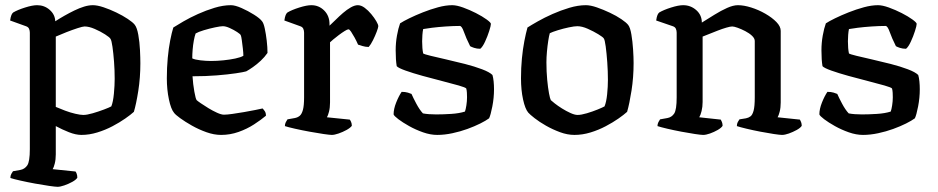

<svg xmlns="http://www.w3.org/2000/svg" viewBox="-20 -520 3617 740"><path d="M202 200Q194 200 169.5 196.5Q145 193 115 187.5Q85 182 58.5 176Q32 170 20 166Q20 157 23.5 150.5Q27 144 30 140L58 135Q75 132 85 117.5Q95 103 95 55V-394Q95 -402 92 -409Q89 -416 80 -419L19 -441Q21 -455 24 -462Q27 -469 31 -472Q48 -482 76.5 -491Q105 -500 123 -500Q151 -500 171.5 -482Q192 -464 193 -438Q210 -449 228.5 -459.5Q247 -470 266.5 -479.5Q286 -489 304 -494.5Q322 -500 338 -500Q355 -500 379 -492Q403 -484 428 -472Q453 -460 472.5 -447Q492 -434 499 -425Q508 -414 513 -386Q518 -358 519.5 -327.5Q521 -297 521 -276Q521 -221 513 -170Q505 -119 496 -89Q484 -78 462.5 -63Q441 -48 413.5 -33.5Q386 -19 355 -9.5Q324 0 294 0Q272 0 245.5 -10.5Q219 -21 195 -34V75Q195 95 191 110.5Q187 126 183 132L271 141Q273 143 275.5 149.5Q278 156 278 165Q273 173 258.5 181Q244 189 228 194.5Q212 200 202 200ZM301 -77Q315 -77 337.5 -83.5Q360 -90 381 -98Q402 -106 409 -110Q416 -127 419 -159Q422 -191 422 -216Q422 -250 419.5 -282.5Q417 -315 413.5 -339.5Q410 -364 406 -370Q403 -376 385 -387.5Q367 -399 345 -408.5Q323 -418 306 -418Q299 -418 279 -411.5Q259 -405 236 -396Q213 -387 195 -379V-108Q211 -101 231 -93.5Q251 -86 270.5 -81.5Q290 -77 301 -77Z M832 0Q805 0 775.5 -10.5Q746 -21 719.5 -36Q693 -51 674.5 -64.5Q656 -78 651 -85Q639 -99 631 -137Q623 -175 623 -218Q623 -259 626.5 -296.5Q630 -334 636 -364.5Q642 -395 648 -414Q662 -423 687 -437.5Q712 -452 743 -466Q774 -480 807 -490Q840 -500 870 -500Q886 -500 911 -489Q936 -478 959 -463.5Q982 -449 990 -438Q996 -431 1000.5 -410Q1005 -389 1008 -363.5Q1011 -338 1011 -316Q1000 -300 985 -286Q970 -272 955 -261.5Q940 -251 929 -245Q919 -242 889 -237.5Q859 -233 816 -229.5Q773 -226 722 -226Q724 -195 729 -167Q734 -139 738 -134Q741 -131 754 -122Q767 -113 783.5 -103Q800 -93 816.5 -85.5Q833 -78 843 -78Q855 -78 876 -81Q897 -84 920.5 -88Q944 -92 963.5 -96Q983 -100 992 -102Q996 -98 1000.5 -91.5Q1005 -85 1005 -74Q986 -58 959 -40.5Q932 -23 899.5 -11.5Q867 0 832 0ZM793 -285Q816 -285 841 -287.5Q866 -290 887 -294.5Q908 -299 918 -305Q918 -316 916 -333Q914 -350 912 -365Q910 -380 908 -384Q907 -388 894 -396.5Q881 -405 865.5 -412Q850 -419 839 -419Q830 -419 808.5 -414.5Q787 -410 765.5 -403.5Q744 -397 734 -391Q730 -380 727 -363.5Q724 -347 722.5 -329Q721 -311 721 -295Q731 -290 752.5 -287.5Q774 -285 793 -285Z M1259 0Q1251 0 1227 -3.5Q1203 -7 1173 -12.5Q1143 -18 1116.5 -24Q1090 -30 1078 -34Q1078 -42 1081.5 -49Q1085 -56 1088 -60L1116 -65Q1127 -67 1135 -73.5Q1143 -80 1147.5 -96.5Q1152 -113 1152 -145V-394Q1152 -402 1149 -409Q1146 -416 1137 -419L1076 -441Q1078 -455 1081 -462Q1084 -469 1088 -472Q1105 -482 1133.5 -491Q1162 -500 1180 -500Q1209 -500 1229.5 -479.5Q1250 -459 1250 -427V-421Q1260 -430 1273.5 -443.5Q1287 -457 1302 -470Q1317 -483 1332 -491.5Q1347 -500 1359 -500Q1372 -500 1385.5 -490Q1399 -480 1411 -465.5Q1423 -451 1430.5 -438Q1438 -425 1438 -419Q1438 -414 1432 -398Q1426 -382 1417.5 -365Q1409 -348 1401 -339Q1389 -339 1377.5 -342.5Q1366 -346 1360 -348Q1354 -362 1346.5 -375.5Q1339 -389 1333 -398Q1327 -407 1323 -407Q1319 -407 1308.5 -400.5Q1298 -394 1286 -385Q1274 -376 1264.5 -368Q1255 -360 1252 -357V-125Q1252 -105 1248 -89.5Q1244 -74 1240 -68L1328 -59Q1330 -57 1333 -50.5Q1336 -44 1336 -35Q1330 -27 1315.5 -19Q1301 -11 1285 -5.5Q1269 0 1259 0Z M1665 0Q1639 0 1610.5 -10Q1582 -20 1557 -34Q1532 -48 1515.5 -60.5Q1499 -73 1497 -79Q1497 -100 1507 -125Q1517 -150 1528 -166Q1542 -166 1552 -163Q1562 -160 1566 -158Q1572 -144 1584.5 -120.5Q1597 -97 1610 -83Q1620 -81 1633.5 -80Q1647 -79 1661 -79Q1688 -79 1719 -81Q1750 -83 1772 -90Q1775 -98 1777.5 -114Q1780 -130 1780 -145Q1780 -153 1779.5 -162.5Q1779 -172 1777 -179Q1774 -183 1748 -190.5Q1722 -198 1684.5 -207.5Q1647 -217 1609 -227.5Q1571 -238 1543 -248Q1515 -258 1509 -265Q1507 -277 1506 -292Q1505 -307 1505 -326Q1505 -355 1510 -383Q1515 -411 1522 -430Q1534 -438 1557.5 -449.5Q1581 -461 1610 -472.5Q1639 -484 1668.5 -492Q1698 -500 1723 -500Q1740 -500 1765 -491Q1790 -482 1814.5 -469.5Q1839 -457 1855.5 -445Q1872 -433 1872 -428Q1872 -421 1865.5 -400.5Q1859 -380 1849.5 -359.5Q1840 -339 1831 -332Q1818 -332 1807.5 -335.5Q1797 -339 1792 -342Q1776 -374 1768 -397Q1760 -420 1752 -420Q1728 -420 1698.5 -418Q1669 -416 1645 -413Q1621 -410 1611 -408Q1609 -399 1608 -385.5Q1607 -372 1607 -361Q1607 -347 1608 -335Q1609 -323 1611 -314Q1615 -311 1639.5 -305Q1664 -299 1699.5 -291Q1735 -283 1772 -273.5Q1809 -264 1838 -253Q1867 -242 1878 -231Q1881 -221 1882.5 -206.5Q1884 -192 1884 -176Q1884 -143 1877.5 -109.5Q1871 -76 1865 -64Q1853 -55 1831 -44Q1809 -33 1781.5 -23Q1754 -13 1723.5 -6.5Q1693 0 1665 0Z M2194 0Q2167 0 2138.5 -10.5Q2110 -21 2084.5 -35.5Q2059 -50 2040.5 -64.5Q2022 -79 2016 -86Q2004 -100 1996 -136.5Q1988 -173 1988 -218Q1988 -258 1991.5 -294.5Q1995 -331 2001 -362Q2007 -393 2013 -414Q2027 -423 2052.5 -437.5Q2078 -452 2109.5 -466Q2141 -480 2174.5 -490Q2208 -500 2238 -500Q2256 -500 2280.5 -491.5Q2305 -483 2330.5 -471Q2356 -459 2375 -446Q2394 -433 2401 -424Q2409 -414 2413.5 -387Q2418 -360 2420 -329.5Q2422 -299 2422 -277Q2422 -222 2414 -171Q2406 -120 2397 -89Q2385 -78 2363.5 -63Q2342 -48 2314.5 -33.5Q2287 -19 2256 -9.5Q2225 0 2194 0ZM2206 -77Q2220 -77 2242 -83.5Q2264 -90 2283.5 -98Q2303 -106 2310 -110Q2317 -127 2320 -156.5Q2323 -186 2323 -212Q2323 -245 2320.5 -280Q2318 -315 2314.5 -341Q2311 -367 2307 -372Q2304 -377 2286 -388Q2268 -399 2245.5 -409Q2223 -419 2205 -419Q2194 -419 2172.5 -414.5Q2151 -410 2130 -403.5Q2109 -397 2099 -392Q2096 -382 2093 -362.5Q2090 -343 2088 -321Q2086 -299 2086 -280Q2086 -244 2089 -212.5Q2092 -181 2096 -160Q2100 -139 2103 -134Q2106 -131 2118 -121.5Q2130 -112 2146 -102Q2162 -92 2178.5 -84.5Q2195 -77 2206 -77Z M2690 0Q2682 0 2658.5 -3.5Q2635 -7 2606 -12.5Q2577 -18 2551.5 -24Q2526 -30 2514 -34Q2514 -42 2517.5 -49Q2521 -56 2524 -60L2552 -65Q2569 -68 2578.5 -82.5Q2588 -97 2588 -145V-394Q2588 -402 2585 -409Q2582 -416 2573 -419L2509 -441Q2511 -455 2514 -462Q2517 -469 2521 -472Q2538 -482 2566.5 -491Q2595 -500 2613 -500Q2642 -500 2663.5 -481Q2685 -462 2685 -433Q2709 -448 2734 -463.5Q2759 -479 2782.5 -489.5Q2806 -500 2824 -500Q2847 -500 2875.5 -491Q2904 -482 2930 -467Q2956 -452 2972.5 -435Q2989 -418 2989 -401V-125Q2989 -105 2985 -89.5Q2981 -74 2977 -68L3063 -59Q3065 -56 3067.5 -49.5Q3070 -43 3070 -35Q3065 -27 3050.5 -19Q3036 -11 3020.5 -5.5Q3005 0 2994 0Q2986 0 2962.5 -3.5Q2939 -7 2910.5 -12.5Q2882 -18 2857 -24Q2832 -30 2820 -34Q2820 -43 2823.5 -49.5Q2827 -56 2830 -60L2855 -64Q2865 -66 2872.5 -71.5Q2880 -77 2884.5 -93.5Q2889 -110 2889 -145V-362Q2889 -372 2878.5 -382Q2868 -392 2852.5 -400Q2837 -408 2823 -413Q2809 -418 2802 -418Q2795 -418 2779.5 -413.5Q2764 -409 2746 -402Q2728 -395 2712 -388.5Q2696 -382 2688 -379V-127Q2688 -108 2684 -92Q2680 -76 2675 -68L2758 -59Q2760 -56 2762.5 -49.5Q2765 -43 2765 -35Q2760 -27 2746 -19Q2732 -11 2716.5 -5.5Q2701 0 2690 0Z M3306 0Q3280 0 3251.5 -10Q3223 -20 3198 -34Q3173 -48 3156.5 -60.5Q3140 -73 3138 -79Q3138 -100 3148 -125Q3158 -150 3169 -166Q3183 -166 3193 -163Q3203 -160 3207 -158Q3213 -144 3225.5 -120.5Q3238 -97 3251 -83Q3261 -81 3274.5 -80Q3288 -79 3302 -79Q3329 -79 3360 -81Q3391 -83 3413 -90Q3416 -98 3418.5 -114Q3421 -130 3421 -145Q3421 -153 3420.5 -162.5Q3420 -172 3418 -179Q3415 -183 3389 -190.5Q3363 -198 3325.5 -207.5Q3288 -217 3250 -227.5Q3212 -238 3184 -248Q3156 -258 3150 -265Q3148 -277 3147 -292Q3146 -307 3146 -326Q3146 -355 3151 -383Q3156 -411 3163 -430Q3175 -438 3198.5 -449.5Q3222 -461 3251 -472.5Q3280 -484 3309.5 -492Q3339 -500 3364 -500Q3381 -500 3406 -491Q3431 -482 3455.5 -469.5Q3480 -457 3496.5 -445Q3513 -433 3513 -428Q3513 -421 3506.5 -400.5Q3500 -380 3490.5 -359.5Q3481 -339 3472 -332Q3459 -332 3448.5 -335.5Q3438 -339 3433 -342Q3417 -374 3409 -397Q3401 -420 3393 -420Q3369 -420 3339.5 -418Q3310 -416 3286 -413Q3262 -410 3252 -408Q3250 -399 3249 -385.5Q3248 -372 3248 -361Q3248 -347 3249 -335Q3250 -323 3252 -314Q3256 -311 3280.5 -305Q3305 -299 3340.5 -291Q3376 -283 3413 -273.5Q3450 -264 3479 -253Q3508 -242 3519 -231Q3522 -221 3523.5 -206.5Q3525 -192 3525 -176Q3525 -143 3518.5 -109.5Q3512 -76 3506 -64Q3494 -55 3472 -44Q3450 -33 3422.5 -23Q3395 -13 3364.5 -6.5Q3334 0 3306 0Z"/></svg>

Font: Texturina 12pt Medium
Style: Regular
Weight: 500
Designer: Guillermo Torres Carreño
Foundry: Omnibus-Type
Version: Version 1.002